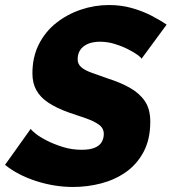

<svg xmlns="http://www.w3.org/2000/svg" viewBox="-47 -736 683 764"><path d="M244 8Q170 8 97 -15.5Q24 -39 -27 -80L75 -223Q78 -218 94.5 -204.5Q111 -191 139.5 -176.5Q168 -162 203.5 -151Q239 -140 278 -140Q310 -140 329.5 -148Q349 -156 357.5 -170.5Q366 -185 366 -203Q366 -226 346.5 -240Q327 -254 295.5 -265Q264 -276 225 -289Q178 -306 146 -327Q114 -348 98 -376.5Q82 -405 82 -444Q82 -509 107.5 -559.5Q133 -610 176.5 -644.5Q220 -679 274.5 -697.5Q329 -716 387 -716Q435 -716 477.5 -704Q520 -692 555 -674Q590 -656 616 -638L516 -502Q515 -507 500.5 -517.5Q486 -528 462.5 -540Q439 -552 410 -561Q381 -570 351 -570Q323 -570 303 -561.5Q283 -553 272.5 -537.5Q262 -522 262 -500Q262 -481 276.5 -468.5Q291 -456 318 -446.5Q345 -437 381 -424Q432 -408 470 -386.5Q508 -365 529.5 -333.5Q551 -302 551 -252Q551 -181 524 -131Q497 -81 453 -50.5Q409 -20 354.5 -6Q300 8 244 8Z"/></svg>

Font: Raleway Thin ExtraBold
Style: Italic
Weight: 800
Italic angle: -12°
Version: Version 4.026